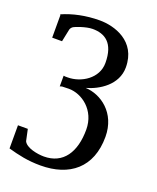

<svg xmlns="http://www.w3.org/2000/svg" viewBox="-135 -579 720 880"><g transform="rotate(20 225.0 -139.0)"><path d="M20 -458V-349H68L80 -407C81 -415 86 -421 91 -425C97 -430 148 -450 181 -450C240 -450 289 -422 289 -323C289 -248 215 -202 149 -202H136C133 -203 131 -203 129 -203V-151C132 -152 135 -153 139 -154C150 -154 160 -155 172 -155C236 -155 311 -101 311 -6C311 104 264 176 170 176C139 176 83 166 70 138L58 82H10V195C60 209 107 220 169 220C311 220 405 145 405 -5C405 -122 318 -182 243 -185C305 -202 384 -251 384 -336C384 -465 269 -498 199 -498C130 -498 68 -484 18 -462Z"/></g></svg>

Font: Veleka
Style: Regular
Weight: 400
Designer: Stefan Peev, Context Ltd, 2016; SIL International, 1997-2014.
Foundry: Stefan Peev, Context Ltd, 2016
Version: Version 1.000